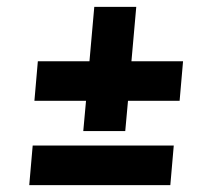

<svg xmlns="http://www.w3.org/2000/svg" viewBox="-20 -538 590 558"><path d="M65 0 75 -115H485L475 0ZM352 -245 344 -157H222L230 -245H80L90 -360H240L254 -518H376L362 -360H512L502 -245Z"/></svg>

Font: Share
Style: Bold Italic
Weight: 700
Designer: Ralph du Carrois
Version: Version 1.002